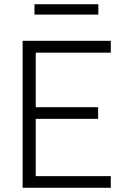

<svg xmlns="http://www.w3.org/2000/svg" viewBox="-20 -888 592 908"><path d="M87 0V-695H504V-639H149V-381H444V-326H149V-55H504V0ZM143 -819V-868H445V-819Z"/></svg>

Font: Titillium Web[RUS by Daymarius]
Style: Regular
Weight: 300
Designer: Cyrillization by Daymarius
Foundry: Cyrillization by Daymarius
Version: Version 1.002 September 12, 2018